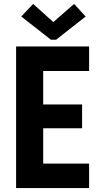

<svg xmlns="http://www.w3.org/2000/svg" viewBox="-20 -956 517 976"><path d="M61.8 0V-719.7H433V-595.2H199.6V-425.1H397.3V-304H199.6V-124.5H433V0ZM148.6 -936.1 250.1 -844.6H252L356.7 -936.1L415.4 -872L265 -753.9H239L88.2 -872Z"/></svg>

Font: Reddit Sans Condensed
Style: Regular
Weight: 400
Designer: Stephen Hutchings
Foundry: Reddit
Version: Version 1.014